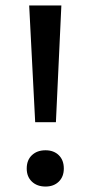

<svg xmlns="http://www.w3.org/2000/svg" viewBox="-20 -678 333 704"><path d="M109 -230 87 -658H205L185 -230ZM147 6Q116 6 97 -12Q78 -30 78 -60Q78 -91 97 -109Q116 -127 147 -127Q177 -127 195.5 -109Q214 -91 214 -60Q214 -30 195.5 -12Q177 6 147 6Z"/></svg>

Font: Ysabeau SC SemiBold
Style: Regular
Weight: 600
Designer: Christian Thalmann (Catharsis Fonts)
Version: Version 2.001;gftools[0.9.30]; featfreeze: smcp